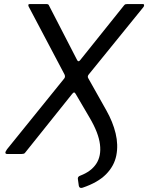

<svg xmlns="http://www.w3.org/2000/svg" viewBox="-20 -762 733 950"><path d="M388.7 166.7Q372.9 171.6 370 157.4L365.5 125.2Q362.6 111.9 378 106.7Q431.2 86.4 456.4 48Q481.6 9.6 474.6 -47.6Q467.7 -104.7 423.2 -180L355 -296.4Q350.7 -304.2 346.8 -304.4Q342.9 -304.6 337 -297.3L104.7 -7Q102 -2.6 97 -1.3Q91.9 0 86.3 0H16.3Q7.7 0 6.7 -5.4Q5.7 -10.8 14.7 -23.4L293.4 -368.2Q299.8 -374.9 301.2 -380.4Q302.6 -386 299.3 -393.4L121.6 -730Q119.5 -735.2 120.5 -738.6Q121.5 -742 127.5 -742H207.8Q215.3 -742 218.3 -740.2Q221.4 -738.3 223.5 -732.6L361.6 -464.8Q367.9 -452.8 377 -464.8L593.8 -735.4Q597.5 -739.9 600.6 -740.9Q603.8 -742 610.4 -742H685.9Q693.1 -742 693 -736.5Q693 -730.9 689.3 -726.5L419 -393.4Q411.5 -384.3 416.4 -375.5L506 -216.2Q538.3 -159.2 552.1 -102.1Q565.8 -45 555.5 7.1Q545.1 59.3 504.8 100.2Q464.4 141.2 388.7 166.7Z"/></svg>

Font: Libre Franklin Thin
Style: Italic
Weight: 100
Italic angle: -8°
Designer: Pablo Impallari, Rodrigo Fuenzalida, Nhung Nguyen
Foundry: Impallari Type
Version: Version 3.000